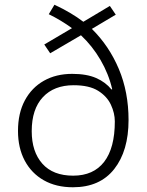

<svg xmlns="http://www.w3.org/2000/svg" viewBox="-20 -781 620 811"><path d="M210 -761Q281 -728 332 -689L444 -756L469 -719L368 -659Q441 -587 482 -489.5Q523 -392 523 -274Q523 -144 462.5 -67Q402 10 288 10Q217 10 165 -19.5Q113 -49 84.5 -102.5Q56 -156 56 -228Q56 -303 85 -357Q114 -411 165.5 -440Q217 -469 285 -469Q346 -469 386 -451.5Q426 -434 451 -403L454 -404Q439 -469 404.5 -528Q370 -587 322 -632L192 -556L167 -593L284 -662Q239 -695 186 -721ZM291 -421Q208 -421 161 -370.5Q114 -320 114 -227Q114 -140 159 -89.5Q204 -39 289 -39Q375 -39 420 -97.5Q465 -156 465 -268Q465 -303 448.5 -338.5Q432 -374 394.5 -397.5Q357 -421 291 -421Z"/></svg>

Font: Noto Sans Lao Looped Light
Style: Regular
Weight: 300
Designer: Mark Frömberg, Ben Mitchell
Foundry: The Fontpad Ltd
Version: Version 1.002; ttfautohint (v1.8.4.7-5d5b)